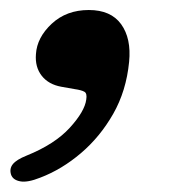

<svg xmlns="http://www.w3.org/2000/svg" viewBox="-36 -172 339 374"><path d="M83.5 -3Q58.5 -7.5 45.2 -24.5Q32 -41.5 34 -66.5Q36 -99 64.8 -125.8Q93.5 -152.5 137 -152.5Q180 -152.5 200 -124.8Q220 -97 215.5 -51.5Q210 5 184.5 49.8Q159 94.5 121.8 126.2Q84.5 158 42.5 174Q17.5 184 3.2 181.2Q-11 178.5 -14.5 168Q-18 156.5 -11 147.8Q-4 139 16 131Q70.5 109 99.8 77Q129 45 132 22Q134 10 128.5 6.8Q123 3.5 109 1.5Z"/></svg>

Font: Fraunces 9pt Soft SemiBold
Style: Italic
Weight: 600
Italic angle: -16°
Version: Version 1.000;[b76b70a41]